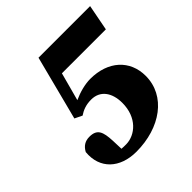

<svg xmlns="http://www.w3.org/2000/svg" viewBox="-173 -757 905 905"><g transform="rotate(-45 280.0 -304.0)"><path d="M229 16C389 16 513 -73 513 -206C513 -311 436 -381 318 -381C283 -381 241 -370 204 -353L242 -494H535L560 -624H216L133 -302L170 -284C191 -298 215 -309 252 -309C312 -309 345 -262 345 -194C345 -97 281 -44 220 -43C209 -43 198 -43 189 -44L187 -100C184 -161 174 -191 122 -191C93 -191 73 -178 59 -152C49 -49 120 16 229 16Z"/></g></svg>

Font: Source Serif Pro Black
Style: Italic
Weight: 900
Italic angle: -12°
Designer: Frank Grießhammer
Foundry: Adobe Systems Incorporated
Version: Version 3.001;hotconv 1.0.111;makeotfexe 2.5.65597